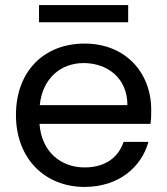

<svg xmlns="http://www.w3.org/2000/svg" viewBox="-20 -729 660 758"><path d="M310 -480C404 -480 483 -421 483 -314H137C148 -421 221 -480 310 -480ZM468 -169C448 -109 397 -68 314 -68C221 -68 144 -129 136 -240H574C577 -259 577 -275 577 -295C577 -444 474 -557 314 -557C154 -557 43 -448 43 -275C43 -102 158 9 314 9C449 9 539 -70 566 -169ZM134 -641H486V-709H134Z"/></svg>

Font: Matrixport Regular
Style: Regular
Weight: 400
Designer: Ninad Kale (Devanagari), Jonny Pinhorn (Latin)
Foundry: Indian Type Foundry
Version: Version 3.200;PS 1.000;hotconv 16.6.54;makeotf.lib2.5.65590